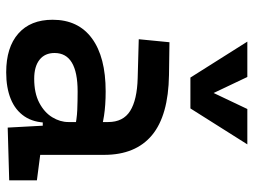

<svg xmlns="http://www.w3.org/2000/svg" viewBox="-120 -696 826 626"><g transform="rotate(90 293.0 -383.0)"><path d="M396 4.9 387.7 -148.4 377.9 -198.7V-322.8Q377.9 -371.6 341.8 -394.3Q305.7 -417 234.4 -418.9L107.9 -422.4L117.7 -522.5L224.6 -521Q356.4 -519 420.7 -465.6Q484.9 -412.1 484.9 -309.6V-101.1L567.9 -90.3V0ZM215.8 9.8Q134.3 9.8 89.4 -29.8Q44.4 -69.3 44.4 -141.6Q44.4 -225.1 105.2 -269.8Q166 -314.5 277.8 -314.5Q322.8 -314.5 357.7 -309.1Q392.6 -303.7 421.9 -293.5L400.4 -213.4Q368.2 -220.7 338.6 -221.9Q309.1 -223.1 278.3 -223.1Q152.8 -223.1 152.8 -147.9Q152.8 -116.2 174.8 -98.9Q196.8 -81.5 236.8 -81.5Q283.7 -81.5 315.2 -98.1Q346.7 -114.7 362.3 -140.4Q377.9 -166 377.9 -192.9V-242.2L404.3 -109.4H363.3L379.9 -125Q379.9 -80.1 359.6 -50Q339.4 -20 302.7 -5.1Q266.1 9.8 215.8 9.8ZM232.9 -590.8 115.7 -776.4H231L288.1 -656.2H278.3L335.4 -776.4H450.7L333.5 -590.8Z"/></g></svg>

Font: Cascadia Code Medium
Style: Regular
Weight: 500
Monospace: yes
Designer: Aaron Bell
Foundry: Saja Typeworks
Version: Version 2407.024